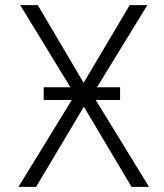

<svg xmlns="http://www.w3.org/2000/svg" viewBox="-20 -731 640 751"><path d="M449.7 -339.8H354.5L563 0H494.6L308.1 -313.5L121.1 0H52.2L260.7 -339.8H150.9V-389.6H255.4L59.1 -710.9H127.9L307.1 -407.2L487.3 -710.9H556.2L359.4 -389.6H449.7Z"/></svg>

Font: Roboto Mono Light
Style: Regular
Weight: 300
Designer: Google
Version: Version 2.000985; 2015; ttfautohint (v1.3)